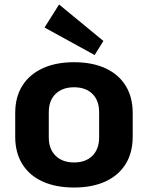

<svg xmlns="http://www.w3.org/2000/svg" viewBox="-20 -828 661 858"><path d="M311 10Q229 10 170 -17Q111 -44 79.5 -95Q48 -146 48 -217V-323Q48 -394 79.5 -444.5Q111 -495 170 -522.5Q229 -550 311 -550Q392 -550 451 -523Q510 -496 541.5 -445Q573 -394 573 -323V-217Q573 -146 541.5 -95Q510 -44 451 -17Q392 10 311 10ZM311 -102Q363 -102 393 -132Q423 -162 423 -214V-326Q423 -379 393 -408.5Q363 -438 311 -438Q259 -438 228.5 -408.5Q198 -379 198 -326V-214Q198 -162 228.5 -132Q259 -102 311 -102ZM442 -645 403 -582 179 -705 244 -808Z"/></svg>

Font: Pathway Extreme SemiCondensed
Style: Bold
Weight: 700
Width: 4
Version: Version 1.001;gftools[0.9.26]